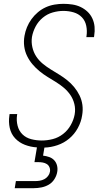

<svg xmlns="http://www.w3.org/2000/svg" viewBox="-20 -763 540 1003"><path d="M57 220 63 183H163Q175 183 187.5 181Q200 179 211.5 173Q223 167 231 156.5Q239 146 241 134Q243 122 238.5 111Q234 100 224.5 94Q215 88 203.5 86Q192 84 180 84H160L173 7Q140 5 110 -6.5Q80 -18 59 -40.5Q38 -63 31 -94.5Q24 -126 29 -159L30 -167H70L69 -161Q65 -133 72 -106Q79 -79 97.5 -61Q116 -43 143 -36Q170 -29 198 -29Q227 -29 256 -36.5Q285 -44 309.5 -63Q334 -82 349.5 -109.5Q365 -137 370 -165Q375 -193 368.5 -219.5Q362 -246 347.5 -267Q333 -288 313.5 -304.5Q294 -321 272 -334.5Q250 -348 228 -361.5Q206 -375 186 -391.5Q166 -408 149.5 -427.5Q133 -447 121.5 -470.5Q110 -494 106.5 -521Q103 -548 108 -576Q112 -599 121 -621Q130 -643 144.5 -663Q159 -683 178 -699Q197 -715 219 -725Q241 -735 265 -739Q289 -743 311 -743Q335 -743 358 -739.5Q381 -736 401 -726.5Q421 -717 437 -702Q453 -687 462.5 -666.5Q472 -646 474 -623Q476 -600 472 -576L471 -569H431L432 -575Q436 -602 430.5 -628.5Q425 -655 407.5 -673Q390 -691 364.5 -698.5Q339 -706 311 -706Q284 -706 255.5 -698Q227 -690 203.5 -670.5Q180 -651 166 -624.5Q152 -598 147 -570Q143 -543 149 -516.5Q155 -490 169 -468.5Q183 -447 203 -430.5Q223 -414 245 -400.5Q267 -387 289 -373.5Q311 -360 331 -344Q351 -328 367.5 -308Q384 -288 395.5 -264.5Q407 -241 410.5 -214.5Q414 -188 409 -160Q404 -126 386.5 -94Q369 -62 341.5 -39Q314 -16 280 -4.5Q246 7 212 8L205 50Q222 52 237.5 57.5Q253 63 263.5 74.5Q274 86 278 102Q282 118 279 135Q276 154 264.5 172.5Q253 191 235 201.5Q217 212 196.5 216Q176 220 157 220Z"/></svg>

Font: Iosevka SS18 Extralight
Style: Italic
Weight: 200
Italic angle: -9°
Monospace: yes
Designer: Belleve Invis
Foundry: Belleve Invis
Version: Version 25.1.1; ttfautohint (v1.8.4)